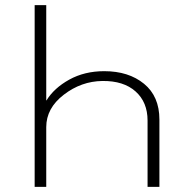

<svg xmlns="http://www.w3.org/2000/svg" viewBox="-20 -724 714 744"><path d="M114.3 0V-704.1H159.2V-335H160.2Q189.5 -382.8 248.5 -415.5Q307.6 -448.2 383.8 -448.2Q478.5 -448.2 538.1 -399.4Q597.7 -350.6 597.7 -260.7V0H551.8V-256.8Q551.8 -328.1 505.4 -369.6Q459 -411.1 377 -410.2Q294.9 -409.2 227.1 -356.9Q159.2 -304.7 159.2 -231.4V0Z"/></svg>

Font: Gothic A1 ExtraLight
Style: Regular
Weight: 275
Designer: HanYang I&C Co.,Ltd.
Foundry: HanYang I&C Co.,Ltd.
Version: Version 2.50